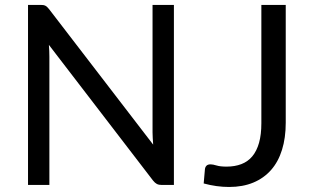

<svg xmlns="http://www.w3.org/2000/svg" viewBox="-20 -736 1241 764"><path d="M672 -716.5V0H623.5Q612 0 604.2 -4Q596.5 -8 589 -17.5L174.5 -557.5Q175.5 -545 176 -533Q176.5 -521 176.5 -510.5V0H91.5V-716.5H141.5Q148 -716.5 152.5 -715.8Q157 -715 160.5 -713.2Q164 -711.5 167.5 -708.2Q171 -705 175 -700L589.5 -160.5Q588.5 -173.5 587.8 -185.8Q587 -198 587 -209V-716.5ZM1117 -247.5Q1117 -187.5 1102.2 -140Q1087.5 -92.5 1058.8 -59.8Q1030 -27 988 -9.5Q946 8 891.5 8Q842 8 790.5 -6Q791.5 -20.5 793 -34.8Q794.5 -49 795.5 -63Q796.5 -71.5 801.8 -76.8Q807 -82 818 -82Q827 -82 841.8 -77.5Q856.5 -73 881.5 -73Q914.5 -73 940.5 -83Q966.5 -93 984 -114Q1001.5 -135 1010.8 -167.8Q1020 -200.5 1020 -245.5V-716.5H1117Z"/></svg>

Font: Lato-Regular
Style: Regular
Weight: 400
Designer: Lukasz Dziedzic with Adam Twardoch and Botio Nikoltchev
Foundry: tyPoland Lukasz Dziedzic
Version: Version 2.015; 2015-08-06; http://www.latofonts.com/